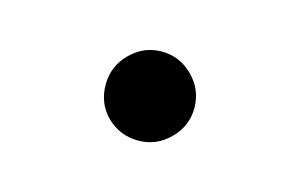

<svg xmlns="http://www.w3.org/2000/svg" viewBox="-34 -179 377 241"><g transform="rotate(15 154.5 -58.0)"><path d="M96.7 -58.1Q96.7 -82 113.8 -99.1Q130.9 -116.2 154.3 -116.2Q177.7 -116.2 194.8 -99.1Q211.9 -82 211.9 -58.1Q211.9 -34.7 194.8 -17.6Q177.7 -0.5 154.3 -0.5Q130.4 -0.5 113.5 -16.8Q96.7 -33.2 96.7 -58.1Z"/></g></svg>

Font: Vazir Light FD-WOL
Style: Light-FD-WOL
Weight: 300
Designer: Saber Rastikerdar
Foundry: Saber Rastikerdar
Version: Version 30.1.0